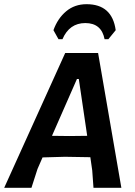

<svg xmlns="http://www.w3.org/2000/svg" viewBox="-40 -896 643 916"><path d="M239 -709 215 -752Q235 -808 275.5 -842Q316 -876 373 -876Q495 -876 512 -752L477 -709H459Q444 -786 367 -786Q291 -786 258 -709ZM428 -643 539 0H406L400 -83L391 -146L270 -148L163 -145L139 -90L110 0H-20L271 -643ZM327 -519 208 -248 291 -247 376 -248 336 -519Z"/></svg>

Font: Alegreya Sans
Style: Bold Italic
Weight: 700
Italic angle: -7°
Designer: Juan Pablo del Peral
Foundry: Huerta Tipografica
Version: Version 2.007